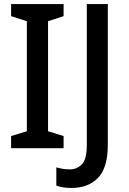

<svg xmlns="http://www.w3.org/2000/svg" viewBox="-20 -734 637 951"><path d="M295 0H35V-60L113 -84V-629L35 -654V-714H295V-654L218 -629V-84L295 -60ZM334 197Q289 197 259 185V95Q273 99 289.5 102Q306 105 325 105Q361 105 385.5 80Q410 55 410 -16V-714H514V-17Q514 97 465.5 147Q417 197 334 197Z"/></svg>

Font: Noto Sans Malayalam SemiCondensed Medium
Style: Regular
Weight: 500
Width: 4
Designer: Jelle Bosma - Monotype Design Team
Foundry: Monotype Imaging Inc.
Version: Version 2.104; ttfautohint (v1.8.4.7-5d5b)